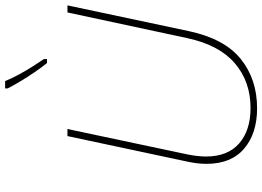

<svg xmlns="http://www.w3.org/2000/svg" viewBox="-154 -838 1002 733"><g transform="rotate(-90 346.5 -471.0)"><path d="M300 10Q204 10 146 -39.5Q88 -89 88 -183Q88 -200 90 -217.5Q92 -235 96 -254L194 -714H221L124 -256Q116 -216 116 -185Q116 -102 166 -58.5Q216 -15 301 -15Q402 -15 472 -75Q542 -135 568 -257L666 -714H693L595 -252Q566 -115 488.5 -52.5Q411 10 300 10ZM473 -792Q458 -810 438.5 -838.5Q419 -867 402 -895.5Q385 -924 376 -942V-952H404Q414 -927 429.5 -898.5Q445 -870 461 -845Q477 -820 488 -804V-792Z"/></g></svg>

Font: Noto Sans Thin
Style: Italic
Weight: 100
Italic angle: -12°
Designer: Monotype Design Team
Foundry: Monotype Imaging Inc.
Version: Version 2.013; ttfautohint (v1.8.4.7-5d5b)